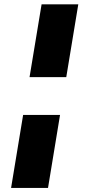

<svg xmlns="http://www.w3.org/2000/svg" viewBox="-20 -748 414 904"><path d="M348.6 -727.5 292 -384.8H119.1L175.8 -727.5ZM88.9 -207H262.7L206.1 136.7H32.2Z"/></svg>

Font: Inter Tight Black
Style: Italic
Weight: 900
Italic angle: -9.39999°
Designer: Rasmus Andersson
Foundry: rsms
Version: Version 3.004; ttfautohint (v1.8.4.7-5d5b)